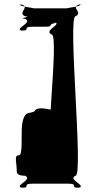

<svg xmlns="http://www.w3.org/2000/svg" viewBox="-20 -620 482 920"><path d="M60 195C60 209 61 222 100 222C139 240 51 268 81 278C120 278 43 280 82 280C132 280 81 260 138 260H304C361 260 310 280 360 280C399 280 322 278 361 278C391 268 303 240 342 222C381 222 303 -542 342 -542C381 -560 313 -588 361 -598C400 -598 321 -600 360 -600C389 -591 283 -580 304 -580H138C159 -580 53 -591 82 -600C121 -600 42 -598 81 -598C129 -588 61 -560 100 -542C139 -542 61 -530 100 -530C139 -512 51 -484 81 -474C120 -474 43 -473 82 -473C132 -473 81 -492 138 -492H190C247 -492 198 -500 246 -510C285 -510 206 -512 245 -512C274 -503 188 -473 227 -455C266 -455 188 135 227 135C266 153 285 179 285 52C285 -84 285 -90 246 -90C198 -100 167 -107 149 -93C149 -79 98 -78 119 -78C125 -78 84 -90 84 13C84 121 82 125 62 125C50 135 60 163 60 195Z"/></svg>

Font: Hussar Przerywany
Style: Regular
Weight: 400
Foundry: Cannot Into Space Fonts
Version: Version 0.982